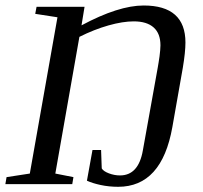

<svg xmlns="http://www.w3.org/2000/svg" viewBox="-31 -680 748 709"><path d="M405.3 9.8Q371.6 9.8 340.8 3.2Q310.1 -3.4 290 -12.7L310.5 -126H342.3L344.7 -58.1Q351.1 -47.4 371.3 -39.8Q391.6 -32.2 412.1 -32.2Q480.5 -32.2 496.6 -125L551.3 -429.2Q552.7 -438.5 554.7 -449.5Q556.6 -460.4 558.1 -471.9Q559.6 -483.4 560.5 -493.9Q561.5 -504.4 561.5 -512.7Q561.5 -556.2 536.4 -578.6Q511.2 -601.1 462.9 -601.1Q422.4 -601.1 369.6 -586.2Q316.9 -571.3 262.2 -543.9L173.3 -39.1L240.2 -25.9L235.8 0H-11.2L-6.8 -25.9L79.1 -39.1L181.2 -616.2L99.1 -628.9L104 -654.8H281.2L270 -586.4Q406.7 -659.7 499.5 -659.7Q653.8 -659.7 653.8 -522.9Q653.8 -487.8 644 -429.2L605.5 -210.9Q566.4 9.8 405.3 9.8Z"/></svg>

Font: Liberation Serif
Style: Italic
Weight: 400
Italic angle: -16.333°
Designer: Steve Matteson
Foundry: Ascender Corporation
Version: Version 2.1.5